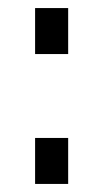

<svg xmlns="http://www.w3.org/2000/svg" viewBox="-20 -456 257 476"><path d="M149 0V-114H67V0ZM149 -322V-436H67V-322Z"/></svg>

Font: Sunflower Light
Style: Regular
Weight: 300
Designer: JIKJI
Foundry: JIKJI
Version: Version 1.00